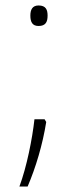

<svg xmlns="http://www.w3.org/2000/svg" viewBox="-20 -552 285 702"><path d="M91 -495C91 -472 98 -457 121 -457C147 -457 154 -472 154 -495C154 -516 148 -532 121 -532C98 -532 91 -516 91 -495ZM143 -116H106C98 -44 78 57 51 130H81C111 60 136 -24 149 -106Z"/></svg>

Font: Noto Sans Sinhala UI ExtraCondensed ExtraLight
Style: Regular
Weight: 200
Width: 2
Designer: Jelle Bosma - Monotype Design Team
Foundry: Monotype Imaging Inc.
Version: Version 2.006